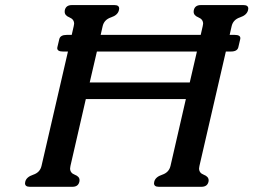

<svg xmlns="http://www.w3.org/2000/svg" viewBox="-20 -715 983 745"><path d="M356 -515.1 328.1 -395H716.3L744.1 -515.1ZM856.4 -515.1 753.9 -71.3Q752.9 -65.9 752.4 -61.5Q752.4 -43.9 770.5 -37.1Q789.6 -29.8 789.6 -15.1Q789.6 -12.7 789.1 -10.3Q784.7 9.8 761.7 9.8H596.2Q577.6 9.8 577.6 -3.9Q577.6 -6.8 578.6 -10.3Q583 -28.3 609.4 -37.1Q635.7 -45.9 641.6 -71.3L701.2 -330.6H313L253.4 -71.3Q252.4 -65.9 252 -61.5Q252 -43.9 270 -37.1Q289.1 -29.8 288.6 -15.6Q288.6 -13.2 288.1 -10.3Q283.7 9.8 261.2 9.8H95.7Q77.1 9.8 77.1 -3.9Q77.1 -6.8 78.1 -10.3Q82.5 -28.3 108.9 -37.1Q135.3 -45.9 141.1 -71.3L243.7 -515.1H224.1Q202.6 -515.1 202.1 -527.8Q202.1 -529.8 202.6 -531.7L210 -563Q213.9 -579.6 238.8 -579.6H258.3L266.1 -613.8Q267.1 -618.7 267.6 -623Q267.6 -640.1 249.5 -647.5Q231 -654.8 231 -669.4Q231 -672.4 231.4 -675.3Q235.8 -695.3 258.8 -695.3H424.3Q442.4 -695.3 442.4 -681.6Q442.4 -678.7 441.4 -675.3Q437 -656.2 410.6 -647.5Q384.3 -638.7 378.4 -613.8L370.6 -579.6H758.8L766.6 -613.8Q767.6 -618.7 768.1 -623Q768.1 -640.1 750 -647.5Q731.4 -654.8 731.4 -669.4Q731.4 -672.4 731.9 -675.3Q736.3 -695.3 759.3 -695.3H924.8Q943.4 -695.3 943.4 -681.6Q943.4 -678.7 942.4 -675.3Q937.5 -656.2 911.1 -647.5Q884.8 -638.7 878.9 -613.8L871.1 -579.6H890.6Q912.6 -579.6 912.6 -566.9Q912.6 -564.9 912.1 -563L904.8 -531.7Q900.9 -515.1 876 -515.1Z"/></svg>

Font: Caudex
Style: Bold
Weight: 700
Italic angle: -13°
Version: Version 1.04